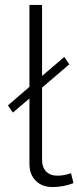

<svg xmlns="http://www.w3.org/2000/svg" viewBox="-20 -750 317 776"><path d="M99 -88V-352L32 -295L12 -324L99 -399V-730H150V-443L240 -520L260 -490L150 -396V-103Q150 -74 166.5 -57Q183 -40 212 -40Q239 -40 267 -50L277 -10Q236 6 192 6Q150 6 124.5 -19.5Q99 -45 99 -88Z"/></svg>

Font: Raleway
Style: Light
Weight: 300
Designer: Matt McInerney, Pablo Impallari, Rodrigo Fuenzalida
Foundry: Matt McInerney, Pablo Impallari, Rodrigo Fuenzalida
Version: Version 3.000